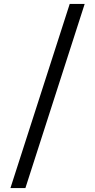

<svg xmlns="http://www.w3.org/2000/svg" viewBox="-20 -725 483 975"><path d="M109 230H33L334 -705H410Z"/></svg>

Font: Metropolitano
Style: Regular
Weight: 400
Designer: Fonts by Alex Slobzheninov & Chris M. Simpson / Changes by Cristiano Sobral
Foundry: Fonts by Alex Slobzheninov & Chris M. Simpson / Changes by Cristiano Sobral
Version: Version 1.00;August 30, 2020;FontCreator 13.0.0.2681 64-bit